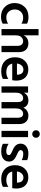

<svg xmlns="http://www.w3.org/2000/svg" viewBox="1422 -2192 780 3663"><g transform="rotate(90 1811.5 -361.0)"><path d="M300 9Q183 9 110.5 -65Q38 -139 38.5 -251Q39 -363 110.5 -439Q182 -515 306 -515Q380 -515 432 -487V-381Q382 -413 315 -413Q248 -413 205 -369Q162 -325 161 -252Q163 -180 204.5 -136Q246 -92 312.5 -92Q379 -92 432 -126V-22Q379 9 300 9Z M975 0H855V-311Q855 -359 830.5 -386Q806 -413 765 -413Q724 -413 689.5 -380Q655 -347 655 -272V0H535V-707H655V-421Q696 -513 810 -513Q884 -513 929.5 -466.5Q975 -420 975 -332Z M1192 -295H1405V-310Q1403 -359 1378.5 -388.5Q1354 -418 1309 -418Q1264 -418 1232.5 -386.5Q1201 -355 1192 -295ZM1334 5Q1213 5 1143 -67Q1073 -139 1073 -256.5Q1073 -374 1139 -443Q1205 -512 1304 -512Q1403 -512 1461 -452Q1519 -392 1519 -277Q1519 -249 1512 -205H1194Q1207 -150 1248.5 -121Q1290 -92 1361 -92Q1432 -92 1487 -132V-28Q1434 5 1334 5Z M2348 0H2227V-311Q2227 -413 2149 -413Q2110 -413 2079.5 -379Q2049 -345 2049 -272V0H1928V-311Q1928 -413 1850 -413Q1811 -413 1780 -379Q1749 -345 1749 -272V0H1629V-507H1749V-427Q1792 -513 1897.5 -513Q2003 -513 2036 -417Q2056 -463 2096 -488Q2136 -513 2187 -513Q2264 -513 2306 -466.5Q2348 -420 2348 -334Z M2537 -731Q2567 -731 2588 -710Q2609 -689 2609 -658.5Q2609 -628 2588 -607Q2567 -586 2537 -586Q2507 -586 2486 -607Q2465 -628 2465 -658.5Q2465 -689 2486 -710Q2507 -731 2537 -731ZM2597 0H2477V-507H2597Z M3063 -146Q3063 -75 3012 -35Q2961 5 2871.5 5Q2782 5 2724 -26V-136Q2791 -91 2869 -91Q2902 -91 2920.5 -103.5Q2939 -116 2939 -133.5Q2939 -151 2933 -161.5Q2927 -172 2910 -182Q2888 -195 2865.5 -204.5Q2843 -214 2841.5 -215Q2840 -216 2837 -217Q2834 -218 2832 -219Q2721 -269 2721 -363Q2721 -433 2774 -473Q2827 -513 2905.5 -513Q2984 -513 3035 -491V-385Q2985 -415 2910 -415Q2879 -415 2861.5 -401.5Q2844 -388 2844 -367Q2844 -350 2853 -341Q2862 -332 2868 -327Q2874 -322 2885 -316Q2912 -303 2926 -297Q2995 -268 3029 -232.5Q3063 -197 3063 -146Z M3251 -295H3464V-310Q3462 -359 3437.5 -388.5Q3413 -418 3368 -418Q3323 -418 3291.5 -386.5Q3260 -355 3251 -295ZM3393 5Q3272 5 3202 -67Q3132 -139 3132 -256.5Q3132 -374 3198 -443Q3264 -512 3363 -512Q3462 -512 3520 -452Q3578 -392 3578 -277Q3578 -249 3571 -205H3253Q3266 -150 3307.5 -121Q3349 -92 3420 -92Q3491 -92 3546 -132V-28Q3493 5 3393 5Z"/></g></svg>

Font: Hind Colombo SemiBold
Style: Regular
Weight: 600
Designer: Jyotish Sonowal, Aditi Pimprikar
Foundry: Indian Type Foundry
Version: Version 1.000;PS 1.0;hotconv 1.0.86;makeotf.lib2.5.63406; tt